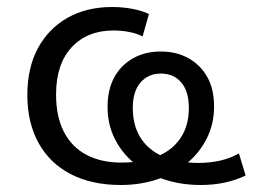

<svg xmlns="http://www.w3.org/2000/svg" viewBox="-20 -519 721 548"><path d="M325 9Q242 9 182 -22Q122 -53 90 -111Q58 -169 58 -248Q58 -325 88 -381Q118 -437 172.5 -468Q227 -499 300 -499Q331 -499 359 -493.5Q387 -488 405 -479L387 -415Q372 -423 350 -427.5Q328 -432 304 -432Q229 -432 184.5 -384Q140 -336 140 -249Q140 -186 162.5 -142.5Q185 -99 227 -77Q269 -55 326 -55Q387 -55 430 -73Q473 -91 496 -126Q519 -161 519 -211Q519 -258 497.5 -283.5Q476 -309 439 -309Q403 -309 381 -283.5Q359 -258 359 -211Q359 -161 381 -126Q403 -91 445 -72.5Q487 -54 547 -54Q579 -54 608 -60.5Q637 -67 662 -81L681 -18Q654 -5 622 2Q590 9 553 9Q497 9 448.5 -7Q400 -23 364 -52.5Q328 -82 307.5 -123Q287 -164 287 -214Q287 -263 306 -298Q325 -333 359.5 -352.5Q394 -372 439 -372Q484 -372 518.5 -352.5Q553 -333 572 -298.5Q591 -264 591 -215Q591 -165 570 -123.5Q549 -82 513 -52.5Q477 -23 428.5 -7Q380 9 325 9Z"/></svg>

Font: Nunito Sans 10pt
Style: Regular
Weight: 400
Designer: Vernon Adams
Foundry: Vernon Adams
Version: Version 3.101;gftools[0.9.27]